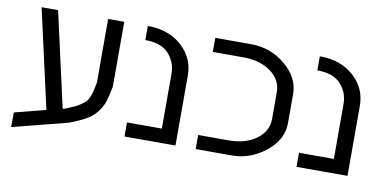

<svg xmlns="http://www.w3.org/2000/svg" viewBox="-66 -783 2024 1020"><g transform="rotate(10 946.5 -272.5)"><path d="M205 -67 85 -600H174L289 -88L304 -92Q335 -105 352.5 -113Q370 -121 386 -133Q402 -145 408.5 -151.5Q415 -158 423 -177Q431 -196 434 -209.5Q437 -223 444 -256V-600H531V-250Q521 -197 511.5 -168Q502 -139 480.5 -110.5Q459 -82 425.5 -62.5Q392 -43 334 -21L36 55L37 -24Z M658 -600Q771 -600 842 -536Q913 -472 913 -378V0H638V-76H826V-372Q826 -434 785 -479Q744 -524 658 -524Z M1394 -371Q1394 -439 1335.5 -481.5Q1277 -524 1186 -524H1022V-600H1213Q1321 -600 1401 -533Q1481 -466 1481 -378V-222Q1481 -131 1398.5 -65.5Q1316 0 1218 0H1022V-76H1186Q1278 -76 1336 -119Q1394 -162 1394 -229Z M1586 -600Q1699 -600 1770 -536Q1841 -472 1841 -378V0H1566V-76H1754V-372Q1754 -434 1713 -479Q1672 -524 1586 -524Z"/></g></svg>

Font: ColatingCofangSans
Style: Regular
Weight: 400
Foundry: GNU
Version: Version 412.227;June 27, 2022;FontCreator 11.0.0.2412 32-bit